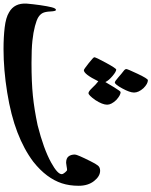

<svg xmlns="http://www.w3.org/2000/svg" viewBox="93 -954 859 1089"><g transform="rotate(90 522.5 -409.5)"><path d="M688.5 -193.4Q823.2 -227.5 899.9 -270Q965.8 -306.2 965.8 -330.1Q965.8 -337.4 956.1 -348.9Q946.3 -360.4 941.9 -360.4Q934.6 -360.4 920.9 -357.7Q907.2 -355 901.4 -355Q876 -355 865.2 -368.7Q854.5 -382.3 854.5 -404.8Q854.5 -418 892.6 -493.7Q907.2 -523.4 917.2 -535.6Q927.2 -547.9 946.3 -547.9Q977.5 -547.9 1004.6 -513.7Q1031.7 -479.5 1031.7 -426.3Q1031.7 -373.5 1017.6 -330.6Q1003.4 -287.6 973.4 -247.3Q943.4 -207 895.5 -168.9Q824.7 -115.7 728 -78.6Q631.3 -41.5 502.4 -20.8Q373.5 0 256.3 0Q189 0 133.3 -6.6Q77.6 -13.2 48.3 -31.2Q-5.9 -61.5 -1.5 -131.8Q1.5 -167.5 7.3 -208.3Q13.2 -249 19.3 -273.2Q25.4 -297.4 34.2 -297.4Q41.5 -297.4 43 -266.6Q44.4 -235.8 52.2 -221.4Q60.1 -207 75.7 -197.3Q91.3 -187.5 126.5 -178.2Q161.6 -168.9 209 -163.8Q256.3 -158.7 334.5 -158.7Q443.8 -158.7 521 -166.5Q598.1 -174.3 688.5 -193.4ZM302.7 -514.6Q302.7 -523.4 334 -580.8Q365.2 -638.2 372.6 -639.2Q384.3 -639.2 409.4 -617.9Q434.6 -596.7 443.4 -577.6Q459.5 -604 474.1 -628.9Q495.6 -664.1 500.5 -664.1Q518.1 -664.1 545.4 -639.2Q571.8 -611.3 571.8 -587.9Q571.8 -561 545.4 -520.5Q518.1 -481.9 506.3 -481.9Q497.1 -481.9 479.5 -500Q455.1 -525.9 439 -537.6Q398.9 -455.6 376 -455.6Q371.1 -455.6 336.9 -482.7Q302.7 -509.8 302.7 -514.6ZM369.6 -696.3Q369.6 -703.6 396.7 -760.7Q423.8 -817.9 432.6 -818.8Q453.1 -818.8 478 -793.9Q502.9 -766.1 502.9 -740.2Q502.9 -716.3 479.7 -673.8Q456.5 -631.3 445.8 -631.3Q439 -631.3 416.3 -651.4Q393.6 -671.4 381.6 -680.2Q369.6 -689 369.6 -696.3Z"/></g></svg>

Font: IranNastaliq
Style: Regular
Weight: 400
Designer: Hossein Zahedi
Version: Version 1.5